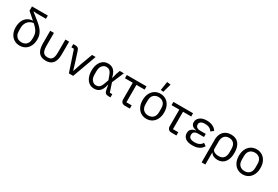

<svg xmlns="http://www.w3.org/2000/svg" viewBox="88 -2086 5202 3592"><g transform="rotate(30 2689.0 -290.0)"><path d="M314 -488Q264 -485 222.5 -460Q181 -435 157 -389.5Q133 -344 133 -277V-223Q133 -168 152 -131.5Q171 -95 204 -77Q237 -59 280 -59Q323 -59 356 -77Q389 -95 408 -131.5Q427 -168 427 -223V-241Q427 -280 421.5 -311Q416 -342 401 -370.5Q386 -399 358.5 -430Q331 -461 286 -500L117 -647V-740H459V-670H259L189 -675V-671L332 -557Q383 -517 418 -480Q453 -443 473.5 -408Q494 -373 503.5 -336.5Q513 -300 513 -259Q513 -175 483.5 -114.5Q454 -54 401.5 -21Q349 12 280 12Q211 12 158.5 -21Q106 -54 76.5 -113Q47 -172 47 -250Q47 -337 77 -396.5Q107 -456 156 -486Q205 -516 262 -516V-534Z M720 -516V-234Q720 -174 732.5 -135Q745 -96 772.5 -77.5Q800 -59 844 -59Q888 -59 915.5 -77.5Q943 -96 955.5 -135Q968 -174 968 -234V-516H1048V-246Q1048 -157 1025 -100Q1002 -43 957 -15.5Q912 12 844 12Q777 12 731.5 -15.5Q686 -43 663 -100Q640 -157 640 -246V-516Z M1434 0H1341L1192 -446H1138V-516H1183Q1216 -516 1237 -503.5Q1258 -491 1269 -457L1333 -259L1386 -84H1391L1449 -259L1544 -516H1621Z M2239 -70V0H2194Q2154 0 2132 -19Q2110 -38 2102 -83L2085 -184H2081Q2068 -120 2043 -76Q2018 -32 1980 -10Q1942 12 1888 12Q1826 12 1779.5 -21.5Q1733 -55 1707 -116Q1681 -177 1681 -258Q1681 -340 1707 -400.5Q1733 -461 1779.5 -494.5Q1826 -528 1888 -528Q1941 -528 1979.5 -506.5Q2018 -485 2043.5 -441.5Q2069 -398 2083 -332H2087L2116 -443L2143 -516H2231L2122 -260L2185 -70ZM1888 -59Q1918 -59 1940.5 -69Q1963 -79 1981 -103.5Q1999 -128 2015 -173L2046 -258L2015 -343Q1999 -388 1981 -413Q1963 -438 1940.5 -447.5Q1918 -457 1888 -457Q1841 -457 1804 -416Q1767 -375 1767 -294V-222Q1767 -141 1804 -100Q1841 -59 1888 -59Z M2658 0H2548Q2507 0 2485 -24Q2463 -48 2463 -85V-446H2295V-516H2720V-446H2543V-70H2658Z M3018 12Q2949 12 2896.5 -21.5Q2844 -55 2814.5 -115.5Q2785 -176 2785 -258Q2785 -340 2814.5 -400.5Q2844 -461 2896.5 -494.5Q2949 -528 3018 -528Q3087 -528 3139.5 -494.5Q3192 -461 3221.5 -400.5Q3251 -340 3251 -258Q3251 -176 3221.5 -115.5Q3192 -55 3139.5 -21.5Q3087 12 3018 12ZM3018 -59Q3083 -59 3124 -99Q3165 -139 3165 -221V-295Q3165 -377 3124 -417Q3083 -457 3018 -457Q2954 -457 2912.5 -417Q2871 -377 2871 -295V-221Q2871 -139 2912.5 -99Q2954 -59 3018 -59ZM3094 -769 3042 -585 2985 -592 3014 -780Z M3664 0H3554Q3513 0 3491 -24Q3469 -48 3469 -85V-446H3301V-516H3726V-446H3549V-70H3664Z M4181 -140 4238 -99Q4207 -44 4151.5 -16Q4096 12 4014 12Q3910 12 3859 -29Q3808 -70 3808 -137Q3808 -191 3840.5 -222.5Q3873 -254 3935 -265V-269Q3881 -275 3850 -303Q3819 -331 3819 -379Q3819 -443 3873.5 -485.5Q3928 -528 4023 -528Q4073 -528 4114 -515.5Q4155 -503 4185 -480.5Q4215 -458 4233 -427L4175 -381Q4162 -405 4140.5 -422Q4119 -439 4089 -448Q4059 -457 4022 -457Q3959 -457 3932 -434.5Q3905 -412 3905 -386V-374Q3905 -342 3931 -321Q3957 -300 4003 -300H4125V-233H4003Q3949 -233 3921.5 -212.5Q3894 -192 3894 -153V-141Q3894 -102 3925.5 -80.5Q3957 -59 4019 -59Q4079 -59 4119 -79.5Q4159 -100 4181 -140Z M4324 200V-296Q4324 -360 4349 -412.5Q4374 -465 4424 -496.5Q4474 -528 4548 -528Q4656 -528 4712 -458Q4768 -388 4768 -262Q4768 -132 4711.5 -60Q4655 12 4556 12Q4506 12 4467 -6.5Q4428 -25 4408 -59H4404V200ZM4536 -60Q4610 -60 4646 -102Q4682 -144 4682 -221V-295Q4682 -372 4645.5 -414Q4609 -456 4543 -456Q4477 -456 4440.5 -414Q4404 -372 4404 -295V-137Q4404 -113 4422.5 -96Q4441 -79 4471.5 -69.5Q4502 -60 4536 -60Z M5098 12Q5029 12 4976.5 -21.5Q4924 -55 4894.5 -115.5Q4865 -176 4865 -258Q4865 -340 4894.5 -400.5Q4924 -461 4976.5 -494.5Q5029 -528 5098 -528Q5167 -528 5219.5 -494.5Q5272 -461 5301.5 -400.5Q5331 -340 5331 -258Q5331 -176 5301.5 -115.5Q5272 -55 5219.5 -21.5Q5167 12 5098 12ZM5098 -59Q5163 -59 5204 -99Q5245 -139 5245 -221V-295Q5245 -377 5204 -417Q5163 -457 5098 -457Q5034 -457 4992.5 -417Q4951 -377 4951 -295V-221Q4951 -139 4992.5 -99Q5034 -59 5098 -59Z"/></g></svg>

Font: IBM Plex Sans
Style: Regular
Weight: 400
Designer: Mike Abbink, Paul van der Laan, Pieter van Rosmalen
Foundry: Bold Monday
Version: Version 3.201